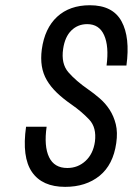

<svg xmlns="http://www.w3.org/2000/svg" viewBox="-20 -717 516 747"><path d="M81.4 -224Q64.6 -105.4 104.4 -47.7Q144.1 10 233.4 10Q314.3 10 367.4 -33Q420.4 -76 432.3 -160.4Q438.3 -202.1 430.5 -233.6Q422.7 -265.1 406.5 -290.1Q390.3 -315 368.2 -334.1Q346.1 -353.3 322.9 -369.3Q275.3 -402.3 246.2 -435.7Q217.1 -469.1 225.7 -527Q232.6 -574 257.8 -598.6Q283 -623.1 319.3 -623.1Q365.9 -623.1 385.1 -580.1Q404.4 -537.1 394.6 -462.1H471.9Q486.9 -571.7 452.8 -634.1Q418.7 -696.6 329.6 -696.6Q251 -696.6 202.4 -651.9Q153.9 -607.1 142.6 -524.7Q138 -489.4 142.7 -459.9Q147.4 -430.4 162.2 -405Q177 -379.6 201 -356.5Q225 -333.4 258.3 -310.3Q297.6 -283 327 -251.9Q356.4 -220.7 349.3 -165.6Q342.4 -118 312.6 -90.7Q282.9 -63.4 241.9 -63.4Q191.1 -63.4 170.9 -105.6Q150.6 -147.9 161.4 -224Z"/></svg>

Font: Secuela ExtLt
Style: Italic
Weight: 200
Italic angle: -8°
Designer: Fernando Haro
Foundry: deFharo
Version: Version 1.704